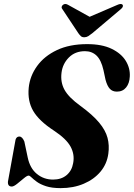

<svg xmlns="http://www.w3.org/2000/svg" viewBox="-20 -935 673 966"><path d="M285 11.5Q241 11.5 212 2Q183 -7.5 165.8 -20Q148.5 -32.5 139 -42Q129.5 -51.5 124 -51.5Q116 -51.5 99.8 -37.8Q83.5 -24 66.2 -10.2Q49 3.5 39.5 3.5Q18 3.5 20 -21.5L56 -220Q58.5 -248 77.5 -248Q92 -248 102.5 -223L119.5 -142.5Q131 -88 165.8 -59.8Q200.5 -31.5 247 -31.5Q288.5 -31.5 315 -53.8Q341.5 -76 348 -114Q356.5 -157.5 335.2 -197Q314 -236.5 251 -278Q176 -327 147 -377Q118 -427 124.5 -493.5Q130.5 -553 166.8 -603Q203 -653 266.5 -683Q330 -713 418.5 -713Q493 -713 541.5 -689.5Q590 -666 612.8 -628.8Q635.5 -591.5 633 -550Q631.5 -516 614.5 -495Q597.5 -474 568 -474Q546 -474 532.8 -488Q519.5 -502 511 -533.5L500.5 -582.5Q489 -633 465.8 -655.2Q442.5 -677.5 407.5 -677.5Q358 -677.5 326.5 -645.8Q295 -614 289.5 -569Q283.5 -521 304.8 -482.8Q326 -444.5 385 -402Q446 -357.5 478.5 -318.5Q511 -279.5 521 -241.5Q531 -203.5 525 -161.5Q518 -110 485.5 -71.2Q453 -32.5 401.2 -10.5Q349.5 11.5 285 11.5ZM444 -767.5Q432.5 -758.5 423.8 -753Q415 -747.5 404 -747.5Q393 -747.5 387 -753Q381 -758.5 374.5 -767.5L293.5 -889.5Q288.5 -896 290.8 -902.2Q293 -908.5 298 -911.5Q309 -919 323.5 -910L431 -850.5L569.5 -910Q589 -919 596.5 -911.5Q599.5 -908.5 598 -902.2Q596.5 -896 588.5 -889.5Z"/></svg>

Font: Fraunces 72pt S000
Style: Bold Italic
Weight: 700
Italic angle: -16°
Version: Version 1.000; ttfautohint (v1.8.3)